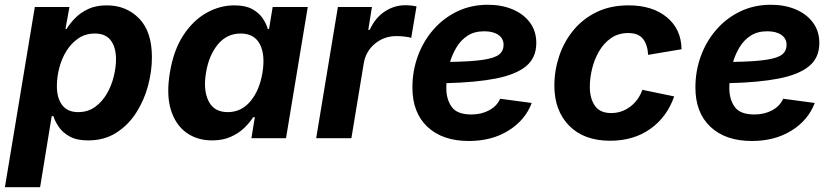

<svg xmlns="http://www.w3.org/2000/svg" viewBox="-37 -575 3469 799"><path d="M-16.6 204.1 107.9 -545.9H252L235.4 -454.1H239.7Q253.4 -476.6 275.6 -499.5Q297.9 -522.5 330.3 -537.6Q362.8 -552.7 407.2 -552.7Q488.3 -552.7 541.7 -498.3Q595.2 -443.8 595.2 -336.9Q595.2 -278.3 578.9 -217.5Q562.5 -156.7 529.5 -105.5Q496.6 -54.2 446.8 -22.5Q397 9.3 329.6 9.3Q282.7 9.3 253.4 -6.8Q224.1 -22.9 208 -46.4Q191.9 -69.8 185.1 -91.8H178.2L129.9 204.1ZM288.1 -108.4Q328.6 -108.4 358.4 -129.9Q388.2 -151.4 407.7 -185.1Q427.2 -218.8 436.5 -257.1Q445.8 -295.4 445.8 -328.6Q445.8 -377.4 424.3 -406.5Q402.8 -435.5 357.9 -435.5Q318.8 -435.5 289.3 -415.5Q259.8 -395.5 239.7 -363.3Q219.7 -331.1 209.7 -292.5Q199.7 -253.9 199.7 -216.8Q199.7 -166.5 221.9 -137.5Q244.1 -108.4 288.1 -108.4Z M845.7 9.3Q783.2 9.3 738 -23.4Q692.9 -56.2 673.8 -118.9Q654.8 -181.6 669.9 -272.5Q685.1 -365.7 725.8 -428Q766.6 -490.2 822.3 -521.5Q877.9 -552.7 938.5 -552.7Q984.4 -552.7 1012.7 -537.1Q1041 -521.5 1056.2 -498.8Q1071.3 -476.1 1077.6 -454.1H1082.5L1097.7 -545.9H1243.7L1153.3 0H1009.3L1023.4 -87.4H1016.6Q1002.4 -64.9 979.5 -42.7Q956.5 -20.5 923.3 -5.6Q890.1 9.3 845.7 9.3ZM910.6 -108.4Q967.3 -108.4 1005.1 -153.6Q1043 -198.7 1055.2 -272.5Q1067.4 -347.2 1044.2 -391.4Q1021 -435.5 964.8 -435.5Q906.7 -435.5 869.4 -389.9Q832 -344.2 820.3 -272.5Q808.1 -200.7 830.8 -154.5Q853.5 -108.4 910.6 -108.4Z M1278.8 0 1369.1 -545.9H1510.7L1495.6 -450.7H1501.5Q1524.4 -501 1564 -527.1Q1603.5 -553.2 1649.4 -553.2Q1674.3 -553.2 1696.3 -548.3L1674.3 -417.5Q1664.1 -420.9 1646 -422.9Q1627.9 -424.8 1612.3 -424.8Q1561.5 -424.8 1523.2 -393.1Q1484.9 -361.3 1476.6 -310.5L1425.3 0Z M1914.1 11.7Q1804.7 11.7 1741.9 -47.1Q1679.2 -106 1679.2 -210.9Q1679.2 -279.8 1701.9 -341.8Q1724.6 -403.8 1766.6 -451.9Q1808.6 -500 1866.2 -527.6Q1923.8 -555.2 1993.2 -555.2Q2050.8 -555.2 2096.4 -535.9Q2142.1 -516.6 2168.5 -481Q2194.8 -445.3 2194.8 -396Q2194.8 -334.5 2151.9 -299.3Q2108.9 -264.2 2025.4 -248Q1941.9 -231.9 1820.8 -229Q1820.3 -218.3 1820.3 -208.5Q1820.3 -161.6 1842.8 -130.1Q1865.2 -98.6 1924.8 -98.6Q1966.3 -98.6 1998.5 -116Q2030.8 -133.3 2044.4 -164.1L2175.8 -146.5Q2148.9 -75.2 2079.3 -31.7Q2009.8 11.7 1914.1 11.7ZM1835.9 -317.4Q1925.8 -318.8 1973.9 -326.2Q2022 -333.5 2040.3 -348.4Q2058.6 -363.3 2058.6 -388.7Q2058.6 -414.6 2037.1 -429.7Q2015.6 -444.8 1978 -444.8Q1937.5 -444.8 1909.4 -426.8Q1881.3 -408.7 1863.5 -379.4Q1845.7 -350.1 1835.9 -317.4Z M2502 10.7Q2393.1 10.7 2331.5 -52Q2270 -114.7 2270 -218.8Q2270 -281.7 2290 -341.6Q2310.1 -401.4 2349.1 -449Q2388.2 -496.6 2445.8 -524.7Q2503.4 -552.7 2579.1 -552.7Q2677.7 -552.7 2737.8 -503.4Q2797.9 -454.1 2799.3 -370.1L2660.2 -346.7Q2657.7 -389.2 2638.7 -413.3Q2619.6 -437.5 2577.6 -437.5Q2536.1 -437.5 2505.9 -416.5Q2475.6 -395.5 2456.1 -361.8Q2436.5 -328.1 2427 -289.1Q2417.5 -250 2417.5 -214.4Q2417.5 -165 2438.7 -134.8Q2460 -104.5 2506.3 -104.5Q2549.8 -104.5 2585 -130.6Q2620.1 -156.7 2636.2 -201.2L2768.6 -173.8Q2738.8 -87.9 2669.2 -38.6Q2599.6 10.7 2502 10.7Z M3091.8 11.7Q2982.4 11.7 2919.7 -47.1Q2856.9 -106 2856.9 -210.9Q2856.9 -279.8 2879.6 -341.8Q2902.3 -403.8 2944.3 -451.9Q2986.3 -500 3043.9 -527.6Q3101.6 -555.2 3170.9 -555.2Q3228.5 -555.2 3274.2 -535.9Q3319.8 -516.6 3346.2 -481Q3372.6 -445.3 3372.6 -396Q3372.6 -334.5 3329.6 -299.3Q3286.6 -264.2 3203.1 -248Q3119.6 -231.9 2998.5 -229Q2998 -218.3 2998 -208.5Q2998 -161.6 3020.5 -130.1Q3043 -98.6 3102.5 -98.6Q3144 -98.6 3176.3 -116Q3208.5 -133.3 3222.2 -164.1L3353.5 -146.5Q3326.7 -75.2 3257.1 -31.7Q3187.5 11.7 3091.8 11.7ZM3013.7 -317.4Q3103.5 -318.8 3151.6 -326.2Q3199.7 -333.5 3218 -348.4Q3236.3 -363.3 3236.3 -388.7Q3236.3 -414.6 3214.8 -429.7Q3193.4 -444.8 3155.8 -444.8Q3115.2 -444.8 3087.2 -426.8Q3059.1 -408.7 3041.3 -379.4Q3023.4 -350.1 3013.7 -317.4Z"/></svg>

Font: Inter
Style: Bold Italic
Weight: 700
Italic angle: -9.39999°
Designer: Rasmus Andersson
Foundry: rsms
Version: Version 4.001;git-9221beed3